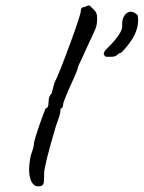

<svg xmlns="http://www.w3.org/2000/svg" viewBox="-20 -674 521 696"><path d="M440 -506Q421 -482 416.5 -482Q412 -482 405 -475Q398 -468 381 -468Q364 -468 362 -469Q360 -470 356 -478Q356 -488 370 -500Q424 -554 423 -579Q421 -612 439 -626Q457 -640 479 -619Q489 -564 440 -506ZM167 -335 177 -373Q193 -404 233 -512.5Q273 -621 273 -635Q273 -649 289 -649Q294 -654 305 -654L321 -638Q332 -628 332 -611Q332 -594 331 -588.5Q330 -583 329 -578.5Q328 -574 324 -565Q320 -556 317 -549Q314 -542 305 -523.5Q296 -505 290.5 -492Q285 -479 278 -464.5Q271 -450 267 -441.5Q263 -433 263 -431Q263 -429 261.5 -424.5Q260 -420 257 -412.5Q254 -405 249 -394Q209 -306 209 -296.5Q209 -287 204 -282Q199 -282 199 -274V-271Q199 -261 183 -218Q140 -73 140 -45.5Q140 -18 138.5 -11Q137 -4 130 0Q101 8 90.5 -24Q80 -56 92 -112Q103 -141 103 -154Q106 -173 123.5 -222.5Q141 -272 146 -282Q156 -282 156 -304Q156 -326 167 -335Z"/></svg>

Font: Caveat
Style: Regular
Weight: 400
Designer: Pablo Impallari
Foundry: Creative Lab NY
Version: Version 1.096; ttfautohint (v1.3)